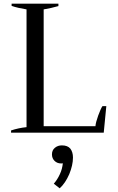

<svg xmlns="http://www.w3.org/2000/svg" viewBox="-20 -720 639 1042"><path d="M40 -12C40 -12 40 0 40 0C40 0 543 0 543 0C543 0 557 -144 557 -144C557 -144 536 -144 536 -144C529 -134 522 -117 513 -93C504 -68 499 -49 498 -35C498 -35 217 -35 217 -35C217 -35 217 -669 217 -669C246 -674 273 -680 297 -687C297 -687 297 -700 297 -700C297 -700 43 -700 43 -700C43 -700 43 -688 43 -688C66 -680 93 -674 124 -669C124 -669 124 -30 124 -30C95 -27 67 -21 40 -12ZM272 277C272 277 304 302 304 302C325 283 342 257 356 225C369 193 376 163 376 135C376 115 371 99 362 87C352 75 337 69 316 69C301 69 289 73 278 82C267 91 262 103 262 118C262 133 267 144 276 153C285 162 297 167 311 167C316 167 319 167 321 166C319 186 314 206 305 225C296 245 285 262 272 277Z"/></svg>

Font: BUSH 25 TRIRONG
Style: Regular
Weight: 400
Designer: Katatrad Team
Foundry: CadsonDemak